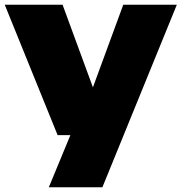

<svg xmlns="http://www.w3.org/2000/svg" viewBox="-27 -570 766 810"><path d="M493 -550H719L405 220H179L270 0H216L-7 -550H237L365 -201.5Z"/></svg>

Font: Encode Sans Expanded Black
Style: Regular
Weight: 900
Width: 7
Designer: Multiple Designers
Foundry: Impallari Type
Version: Version 2.000